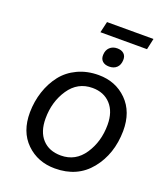

<svg xmlns="http://www.w3.org/2000/svg" viewBox="-179 -1139 1097 1270"><g transform="rotate(20 369.5 -504.0)"><path d="M679 -1018 662 -940H334L352 -1018ZM465 -746Q435 -746 418 -761.5Q401 -777 402 -805Q403 -839 423.5 -858.5Q444 -878 476 -878Q506 -878 523 -862.5Q540 -847 539 -819Q538 -784 518 -765Q498 -746 465 -746ZM358 10Q237 10 156.5 -68.5Q76 -147 77 -283Q78 -361 101 -430.5Q124 -500 166 -554Q208 -608 274 -639Q340 -670 421 -670Q541 -670 620.5 -591Q700 -512 699 -377Q697 -214 606.5 -102Q516 10 358 10ZM366 -84Q469 -84 528.5 -173Q588 -262 588 -380Q588 -472 540 -524Q492 -576 412 -576Q308 -576 248 -487Q188 -398 188 -280Q188 -187 235.5 -135.5Q283 -84 366 -84Z"/></g></svg>

Font: Elaine Sans Medium
Style: Italic
Weight: 500
Italic angle: -13°
Designer: Wei Huang
Foundry: Wei Huang
Version: Version 2.001;December 24, 2019;FontCreator 12.0.0.2547 64-b